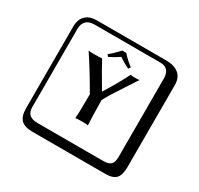

<svg xmlns="http://www.w3.org/2000/svg" viewBox="-195 -992 1490 1441"><g transform="rotate(30 550.0 -271.0)"><path d="M564 -653Q598 -613 648 -575L635 -558Q583 -582 547 -609Q504 -579 459 -558L447 -575Q481 -601 529 -653ZM249 -718Q204 -718 180 -694Q156 -670 156 -625V53Q156 136 249 136H821Q866 136 885 117Q904 98 904 53V-625Q904 -718 821 -718ZM1000 84Q1000 153 973.5 182.5Q947 212 881 212H249Q181 212 150.5 181.5Q120 151 120 84V-625Q120 -687 154 -720.5Q188 -754 249 -754H851Q921 -754 960.5 -722Q1000 -690 1000 -625ZM580 -254Q582 -86 586 -38Q574 -41 531 -41Q489 -41 477 -38Q482 -86 482 -247Q395 -399 310 -527Q322 -524 368 -524Q414 -524 427 -527Q454 -474 551 -310Q625 -427 674 -527Q682 -524 721 -524Q742 -524 752 -527Q728 -490 693 -436.5Q658 -383 642 -358.5Q626 -334 608.5 -305Q591 -276 580 -254Z"/></g></svg>

Font: Libertinus Keyboard
Style: Regular
Weight: 700
Designer: Philipp H. Poll
Foundry: Khaled Hosny
Version: Version 6.7